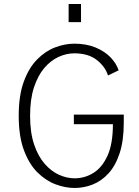

<svg xmlns="http://www.w3.org/2000/svg" viewBox="-20 -923 690 954"><path d="M321 -903H382.5V-813H321ZM350.5 11Q305 11 256.5 -7Q208 -25 166.2 -66.2Q124.5 -107.5 98.8 -176.8Q73 -246 73 -348Q73 -448 98 -516.8Q123 -585.5 164 -627.2Q205 -669 253.8 -687.5Q302.5 -706 349.5 -706Q409 -706 454.8 -687Q500.5 -668 529.5 -637.8Q558.5 -607.5 569.5 -573.5L516.5 -548Q503.5 -591 461.5 -624.5Q419.5 -658 349 -658Q309.5 -658 270.8 -640.2Q232 -622.5 200 -585Q168 -547.5 148.8 -488.8Q129.5 -430 129.5 -348Q129.5 -264.5 149.5 -205.2Q169.5 -146 202.2 -108.8Q235 -71.5 274 -54.2Q313 -37 351 -37Q400.5 -37 443.8 -63.5Q487 -90 514 -149Q541 -208 541 -306H347V-353.5H595V-314Q595 -223.5 574.2 -161Q553.5 -98.5 518.5 -60.8Q483.5 -23 440 -6Q396.5 11 350.5 11Z"/></svg>

Font: Trispace ExtraLight
Style: Regular
Weight: 200
Designer: Tyler Finck
Foundry: Etcetera Type Company
Version: Version 1.210; ttfautohint (v1.8.3)